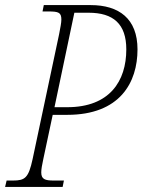

<svg xmlns="http://www.w3.org/2000/svg" viewBox="-40 -734 560 754"><path d="M-20 0H206L211 -25H171C137 -25 122 -30 122 -57C122 -69 125 -86 130 -109L167 -283H224C431 -283 500 -410 500 -540C500 -661 427 -714 316 -714H132L127 -689H150C190 -689 201 -685 201 -657C201 -645 197 -625 192 -599L88 -109C72 -35 58 -25 11 -25H-14ZM224 -313H174L252 -684H308C405 -684 456 -640 456 -540C456 -416 391 -313 224 -313Z"/></svg>

Font: Noto Serif Condensed ExtraLight
Style: Italic
Weight: 200
Width: 3
Italic angle: -12°
Designer: Monotype Design Team
Foundry: Monotype Imaging Inc.
Version: Version 2.013